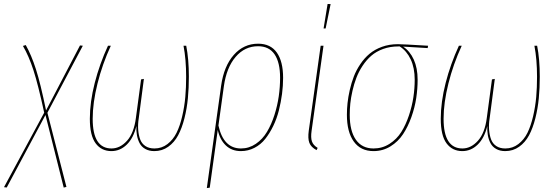

<svg xmlns="http://www.w3.org/2000/svg" viewBox="-84 -747 2786 961"><path d="M330.6 -518.1 153.3 -182.6 248.5 188.5 234.9 191.9 143.6 -171.4 -50.3 191.4 -64 189.9 137.2 -183.1Q106.9 -323.2 83.5 -395.3Q60.1 -467.3 30.8 -517.1L44.9 -521.5Q73.2 -471.2 95.9 -400.4Q118.7 -329.6 146.5 -194.3L316.4 -519.5Z M473.6 9.3Q423.8 9.3 394.8 -29.5Q365.7 -68.4 365.7 -152.8Q365.7 -236.3 390.1 -331.8Q414.6 -427.2 456.5 -518.1H470.7Q428.2 -425.8 404.1 -329.1Q379.9 -232.4 379.9 -152.3Q379.9 -3.9 474.1 -3.9Q517.1 -3.9 551.8 -42.5Q586.4 -81.1 596.2 -156.7L622.1 -349.6L636.2 -352.1L610.4 -154.3Q605.5 -124.5 607.7 -97.2Q609.9 -69.8 617.7 -49.1Q625.5 -28.3 643.6 -16.1Q661.6 -3.9 689 -3.9Q725.6 -3.9 754.2 -25.9Q782.7 -47.9 799.8 -82.5Q816.9 -117.2 828.1 -165.8Q839.4 -214.4 843.5 -262Q847.7 -309.6 847.7 -362.8Q847.7 -449.7 834.5 -518.1H848.1Q861.3 -451.2 861.3 -363.3Q861.3 -306.2 856.4 -255.1Q851.6 -204.1 839.1 -154.8Q826.7 -105.5 807.6 -69.8Q788.6 -34.2 758.1 -12.5Q727.5 9.3 688.5 9.3Q662.1 9.3 643.1 -1.5Q624 -12.2 614.5 -30.8Q605 -49.3 601.3 -70.6Q597.7 -91.8 598.6 -116.2Q584 -55.7 550.5 -23.2Q517.1 9.3 473.6 9.3Z M1208 -528.3Q1270 -528.3 1301.5 -483.9Q1333 -439.5 1333 -357.4Q1333 -317.9 1327.6 -276.9Q1322.3 -235.8 1311.8 -194.3Q1301.3 -152.8 1283.7 -116.5Q1266.1 -80.1 1243.7 -51.8Q1221.2 -23.4 1189.7 -7.1Q1158.2 9.3 1121.6 9.3Q1076.2 9.3 1046.4 -19Q1016.6 -47.4 1005.9 -96.7L965.8 192.4L951.2 194.3L1022.9 -318.4Q1036.6 -416 1086.2 -472.2Q1135.7 -528.3 1208 -528.3ZM1122.1 -3.9Q1162.6 -3.9 1196.5 -27.1Q1230.5 -50.3 1252.4 -87.2Q1274.4 -124 1289.6 -171.4Q1304.7 -218.8 1311.3 -265.6Q1317.9 -312.5 1317.9 -357.4Q1317.9 -434.6 1290.3 -475.1Q1262.7 -515.6 1207.5 -515.6Q1141.1 -515.6 1095.5 -462.4Q1049.8 -409.2 1036.6 -315.9L1009.3 -118.7Q1034.7 -3.9 1122.1 -3.9Z M1555.7 -727.1 1570.8 -726.6 1545.9 -604.5H1535.6ZM1535.2 -518.1 1475.6 -92.3Q1470.7 -58.1 1477.3 -39.1Q1483.9 -20 1505.9 -6.8L1500.5 4.4Q1472.7 -10.3 1464.4 -32Q1456.1 -53.7 1461.4 -92.8L1521 -518.1Z M1785.6 9.3Q1721.2 9.3 1686.8 -38.6Q1652.3 -86.4 1652.3 -172.4Q1652.3 -201.2 1655.5 -231.4Q1658.7 -261.7 1666.7 -297.1Q1674.8 -332.5 1687 -364.3Q1699.2 -396 1719.5 -426Q1739.7 -456.1 1765.6 -477.8Q1791.5 -499.5 1827.9 -512.7Q1864.3 -525.9 1907.7 -525.9Q1930.7 -525.9 2058.6 -518.1L2056.6 -506.3L1933.6 -513.7Q1967.8 -491.2 1987.1 -448.7Q2006.3 -406.2 2006.3 -347.7Q2006.3 -302.7 1999.3 -255.9Q1992.2 -209 1975.1 -160.9Q1958 -112.8 1933.3 -75.4Q1908.7 -38.1 1870.4 -14.4Q1832 9.3 1785.6 9.3ZM1785.6 -3.9Q1829.6 -3.9 1865.7 -27.1Q1901.9 -50.3 1924.6 -86.4Q1947.3 -122.6 1962.9 -169.4Q1978.5 -216.3 1985.1 -260.7Q1991.7 -305.2 1991.7 -347.7Q1991.7 -407.2 1971.7 -449.7Q1951.7 -492.2 1916.5 -514.6H1909.7Q1868.7 -514.6 1833.7 -502Q1798.8 -489.3 1774.4 -468Q1750 -446.8 1730.7 -417.5Q1711.4 -388.2 1699.7 -357.4Q1688 -326.7 1680.2 -292.5Q1672.4 -258.3 1669.4 -229.2Q1666.5 -200.2 1666.5 -172.4Q1666.5 -91.3 1697.3 -47.6Q1728 -3.9 1785.6 -3.9Z M2230 9.3Q2180.2 9.3 2151.1 -29.5Q2122.1 -68.4 2122.1 -152.8Q2122.1 -236.3 2146.5 -331.8Q2170.9 -427.2 2212.9 -518.1H2227.1Q2184.6 -425.8 2160.4 -329.1Q2136.2 -232.4 2136.2 -152.3Q2136.2 -3.9 2230.5 -3.9Q2273.4 -3.9 2308.1 -42.5Q2342.8 -81.1 2352.5 -156.7L2378.4 -349.6L2392.6 -352.1L2366.7 -154.3Q2361.8 -124.5 2364 -97.2Q2366.2 -69.8 2374 -49.1Q2381.8 -28.3 2399.9 -16.1Q2418 -3.9 2445.3 -3.9Q2481.9 -3.9 2510.5 -25.9Q2539.1 -47.9 2556.2 -82.5Q2573.2 -117.2 2584.5 -165.8Q2595.7 -214.4 2599.9 -262Q2604 -309.6 2604 -362.8Q2604 -449.7 2590.8 -518.1H2604.5Q2617.7 -451.2 2617.7 -363.3Q2617.7 -306.2 2612.8 -255.1Q2607.9 -204.1 2595.5 -154.8Q2583 -105.5 2564 -69.8Q2544.9 -34.2 2514.4 -12.5Q2483.9 9.3 2444.8 9.3Q2418.5 9.3 2399.4 -1.5Q2380.4 -12.2 2370.8 -30.8Q2361.3 -49.3 2357.7 -70.6Q2354 -91.8 2355 -116.2Q2340.3 -55.7 2306.9 -23.2Q2273.4 9.3 2230 9.3Z"/></svg>

Font: Fira Sans Compressed Hair
Style: Italic
Weight: 100
Width: 3
Italic angle: -8°
Designer: Carrois Corporate & Edenspiekermann AG
Foundry: Carrois Corporate GbR & Edenspiekermann AG
Version: Version 4.203;PS 004.203;hotconv 1.0.88;makeotf.lib2.5.64775